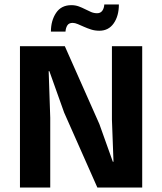

<svg xmlns="http://www.w3.org/2000/svg" viewBox="-20 -836 723 856"><path d="M69 -630H269L423 -283L483 -115H486L479 -303V-630H614V0H414L266 -334L200 -519H197L204 -311V0H69ZM207 -695Q207 -744 230 -778.5Q253 -813 298 -813Q316 -813 331 -807.5Q346 -802 359.5 -795Q373 -788 386 -782.5Q399 -777 413 -777Q428 -777 436 -788Q444 -799 445 -816H510Q510 -765 487 -732Q464 -699 423 -699Q403 -699 386 -704.5Q369 -710 354.5 -716.5Q340 -723 327 -728.5Q314 -734 304 -734Q287 -734 280 -722.5Q273 -711 272 -695Z"/></svg>

Font: Ek Mukta
Style: Bold
Weight: 700
Designer: Girish Dalvi and Yashodeep Gholap
Foundry: Ek Type
Version: Version 2.538;PS 1.002;hotconv 16.6.51;makeotf.lib2.5.65220;